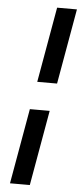

<svg xmlns="http://www.w3.org/2000/svg" viewBox="-60 -733 409 965"><g transform="rotate(5 144.0 -250.0)"><path d="M129 200 196 -180H96L29 200ZM288 -700H188L121 -320H221Z"/></g></svg>

Font: Scada
Style: Italic
Weight: 400
Designer: Jovanny Lemonad
Foundry: Jovanny Lemonad
Version: Version 3.005